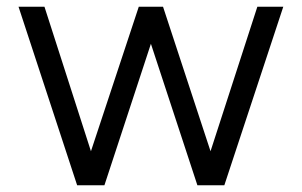

<svg xmlns="http://www.w3.org/2000/svg" viewBox="-20 -550 896 570"><path d="M209 0 35 -530H112L250 -101L392 -530H464L605 -101L744 -530H821L646 0H566L428 -420L290 0Z"/></svg>

Font: Be Vietnam Pro Light
Style: Regular
Weight: 300
Designer: Lam Bao, Tony Le, Vietanh Nguyen
Foundry: Yellow Type Foundry
Version: Version 1.002; ttfautohint (v1.8.3)